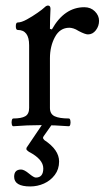

<svg xmlns="http://www.w3.org/2000/svg" viewBox="-20 -451 380 692"><path d="M28 4Q24 4 22.5 -3Q21 -10 22.5 -17Q24 -24 28 -24Q57 -24 71 -32Q85 -40 85 -62V-288Q85 -343 44 -343Q37 -343 37 -356.5Q37 -370 44 -370Q57 -370 77 -381Q97 -392 115.5 -405Q134 -418 140 -424Q147 -431 153 -431Q162 -431 162 -419Q161 -401 160.5 -383Q160 -365 160 -347L167 -345Q212 -425 284 -425Q307 -425 322 -410Q337 -395 337 -376Q337 -357 325.5 -342Q314 -327 297 -327Q287 -327 264 -339Q253 -346 244.5 -348.5Q236 -351 230 -351Q196 -351 178 -317.5Q160 -284 160 -241V-62Q160 -40 177 -32Q194 -24 228 -24Q232 -24 233.5 -17Q235 -10 233.5 -3Q232 4 228 4Q203 2 178 1Q153 0 127 0Q102 0 77.5 1Q53 2 28 4ZM89 221Q31 221 31 186Q31 160 56 160Q67 160 85 175Q102 189 109 189Q136 189 136 156Q136 123 84 96Q75 90 75 86Q75 81 78 78L134 -5H169L138 39Q135 43 135 46Q135 49 140 54Q193 89 193 131Q193 159 177.5 179.5Q162 200 138.5 210.5Q115 221 89 221Z"/></svg>

Font: Junicode
Style: Regular
Weight: 400
Designer: Peter S. Baker
Version: Version 2.100; ttfautohint (v1.8.4)